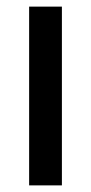

<svg xmlns="http://www.w3.org/2000/svg" viewBox="-20 -560 276 580"><path d="M167 0H68V-540H167Z"/></svg>

Font: Noto Sans Khmer Condensed Medium
Style: Regular
Weight: 500
Width: 3
Designer: Danh Hong and the Monotype Design Team
Foundry: Monotype Imaging Inc.
Version: Version 2.004; ttfautohint (v1.8.4.7-5d5b)